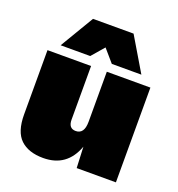

<svg xmlns="http://www.w3.org/2000/svg" viewBox="-132 -833 885 952"><g transform="rotate(20 310.0 -356.5)"><path d="M200 10Q122 10 80 -30Q38 -70 38 -161V-500H268V-217Q268 -171 306 -171Q351 -171 351 -236V-500H581V0H374L369 -111Q325 10 200 10ZM517 -545H361L304 -611L247 -545H91L197 -723H411Z"/></g></svg>

Font: Prodigy Sans Black
Style: Regular
Weight: 900
Designer: Wei Huang
Foundry: Wei Huang
Version: Version 1.003; ttfautohint (v1.8.3)